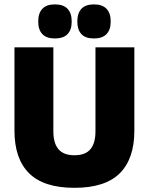

<svg xmlns="http://www.w3.org/2000/svg" viewBox="-20 -860 694 896"><path d="M327.5 16.5Q184.5 16.5 116 -51.2Q47.5 -119 47.5 -250V-639H229V-247.5Q229 -191.5 253 -163.5Q277 -135.5 327.5 -135.5Q378 -135.5 401.8 -163.5Q425.5 -191.5 425.5 -247.5V-639H607V-250Q607 -119 538.8 -51.2Q470.5 16.5 327.5 16.5ZM236 -680.5Q197 -680.5 177.8 -700.8Q158.5 -721 158.5 -757.5V-761.5Q158.5 -798.5 177.8 -819Q197 -839.5 236 -839.5Q276 -839.5 295.2 -819Q314.5 -798.5 314.5 -761.5V-757.5Q314.5 -721 295.2 -700.8Q276 -680.5 236 -680.5ZM418.5 -680.5Q379 -680.5 360 -700.8Q341 -721 341 -757.5V-761.5Q341 -798.5 360 -819Q379 -839.5 418.5 -839.5Q457.5 -839.5 477 -819Q496.5 -798.5 496.5 -761.5V-757.5Q496.5 -721 477 -700.8Q457.5 -680.5 418.5 -680.5Z"/></svg>

Font: Anek Kannada ExtraBold
Style: Regular
Weight: 800
Version: Version 1.003